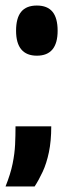

<svg xmlns="http://www.w3.org/2000/svg" viewBox="-44 -552 233 693"><path d="M-24 121Q-6 76 1.5 39Q9 2 10.5 -30.5Q12 -63 12 -96H141Q141 -43 132.5 -2.5Q124 38 110 68Q96 98 81 121ZM89 -351Q52 -351 33 -373.5Q14 -396 14 -441Q14 -487 32.5 -509.5Q51 -532 89 -532Q127 -532 145.5 -509.5Q164 -487 164 -441Q164 -351 89 -351Z"/></svg>

Font: Bricolage Grotesque 96pt ExtraBold Condensed
Style: Regular
Weight: 800
Width: 3
Version: Version 1.001;gftools[0.9.33.dev8+g029e19f]